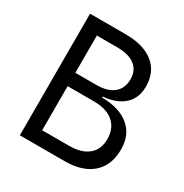

<svg xmlns="http://www.w3.org/2000/svg" viewBox="-161 -820 909 948"><g transform="rotate(30 293.0 -346.5)"><path d="M82 0V-693.4H284.2Q387.7 -693.4 444.3 -647.9Q501 -602.5 501 -519Q501 -453.6 459.2 -415.3Q417.5 -377 340.3 -370.1V-364.7Q440.4 -363.3 495.1 -317.4Q549.8 -271.5 549.8 -189Q549.8 -99.1 494.4 -49.6Q439 0 337.4 0ZM165 -76.7H318.8Q388.7 -76.7 427.2 -108.6Q465.8 -140.6 465.8 -198.7Q465.8 -260.3 426.5 -294.2Q387.2 -328.1 314.9 -328.1H165ZM165 -404.3H286.1Q348.6 -404.3 382.8 -432.6Q417 -460.9 417 -512.7Q417 -563 381.8 -589.8Q346.7 -616.7 282.7 -616.7H165Z"/></g></svg>

Font: Cascadia Code NF SemiLight
Style: Regular
Weight: 350
Monospace: yes
Designer: Aaron Bell
Foundry: Saja Typeworks
Version: Version 2404.023; ttfautohint (v1.8.4)